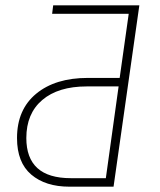

<svg xmlns="http://www.w3.org/2000/svg" viewBox="-20 -702 603 722"><path d="M504 -682 407 0H241Q151 0 97.5 -45.5Q44 -91 44 -183Q44 -290 116 -349.5Q188 -409 310 -409H430L464 -650H176L180 -682ZM378 -32 426 -377H306Q199 -377 139 -326Q79 -275 79 -183Q79 -32 246 -32Z"/></svg>

Font: Fira Sans UltraLight
Style: Italic
Weight: 200
Italic angle: -8°
Designer: Carrois Corporate & Edenspiekermann AG
Foundry: Carrois Corporate GbR & Edenspiekermann AG
Version: Version 4.203;PS 004.203;hotconv 1.0.88;makeotf.lib2.5.64775